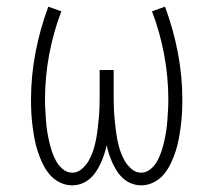

<svg xmlns="http://www.w3.org/2000/svg" viewBox="-20 -548 640 576"><path d="M196 8Q177 8 159 -1Q141 -10 128.5 -25Q116 -40 107.5 -58Q99 -76 93 -94.5Q87 -113 83.5 -132Q80 -151 77.5 -170.5Q75 -190 74 -209.5Q73 -229 73 -249Q73 -320 86.5 -390.5Q100 -461 125 -528L164 -514Q140 -451 127.5 -384Q115 -317 115 -249Q115 -233 116 -217.5Q117 -202 118 -186Q119 -170 121.5 -154.5Q124 -139 127.5 -123.5Q131 -108 136 -93Q141 -78 148.5 -64.5Q156 -51 168.5 -40.5Q181 -30 197 -30Q213 -30 226 -41.5Q239 -53 247 -67.5Q255 -82 260 -97.5Q265 -113 268 -129Q271 -145 273 -161.5Q275 -178 276.5 -194.5Q278 -211 278.5 -227.5Q279 -244 279 -260V-338H321V-260Q321 -244 321.5 -227.5Q322 -211 323.5 -194.5Q325 -178 327 -161.5Q329 -145 332 -129Q335 -113 340 -97.5Q345 -82 353 -67.5Q361 -53 374 -41.5Q387 -30 403 -30Q419 -30 431.5 -40.5Q444 -51 451.5 -64.5Q459 -78 464 -93Q469 -108 472.5 -123.5Q476 -139 478.5 -154.5Q481 -170 482 -186Q483 -202 484 -217.5Q485 -233 485 -249Q485 -317 472.5 -384Q460 -451 436 -514L475 -528Q500 -461 513.5 -390.5Q527 -320 527 -249Q527 -229 526 -209.5Q525 -190 522.5 -170.5Q520 -151 516.5 -132Q513 -113 507 -94.5Q501 -76 492.5 -58Q484 -40 471.5 -25Q459 -10 441 -1Q423 8 404 8Q389 8 375.5 3Q362 -2 351 -11.5Q340 -21 332 -33Q324 -45 318 -58Q312 -71 307.5 -84.5Q303 -98 300 -112Q297 -98 292.5 -84.5Q288 -71 282 -58Q276 -45 268 -33Q260 -21 249 -11.5Q238 -2 224.5 3Q211 8 196 8Z"/></svg>

Font: Iosevka SS04 XLt Ex
Style: Regular
Weight: 200
Width: 7
Monospace: yes
Designer: Belleve Invis
Foundry: Belleve Invis
Version: Version 19.0.0; ttfautohint (v1.8.4)